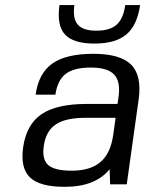

<svg xmlns="http://www.w3.org/2000/svg" viewBox="-20 -720 585 750"><path d="M410.2 0 408.2 -59.1Q353 9.8 232.4 9.8Q135.7 9.8 97.4 -26.6Q59.1 -63 70.3 -144Q83 -233.4 141.8 -273.7Q200.7 -314 319.3 -314H439L442.9 -339.8Q451.7 -401.4 426 -428.7Q400.4 -456.1 335 -456.1Q268.6 -456.1 236.6 -431.4Q204.6 -406.7 196.3 -350.1H119.1Q130.9 -434.1 184.6 -471.9Q238.3 -509.8 344.7 -509.8Q450.2 -509.8 492.4 -467.3Q534.7 -424.8 521.5 -331.1L475.1 0ZM431.6 -259.8H313.5Q235.8 -259.8 197.3 -233.6Q158.7 -207.5 150.9 -148.9Q143.6 -96.7 168.7 -75Q193.8 -53.2 260.3 -53.2Q332.5 -53.2 372.3 -86.9Q412.1 -120.6 422.4 -193.8ZM469.2 -700.2H527.3Q516.1 -621.6 473.9 -585.7Q431.6 -549.8 349.1 -549.8Q266.1 -549.8 233.6 -585.4Q201.2 -621.1 212.4 -700.2H270.5Q263.2 -647.9 283.7 -624Q304.2 -600.1 356.4 -600.1Q409.2 -600.1 435.5 -623.5Q461.9 -647 469.2 -700.2Z"/></svg>

Font: Fivo Sans
Style: Italic
Weight: 400
Designer: Alexander Slobzheninov
Foundry: Alexander Slobzheninov
Version: 1.0